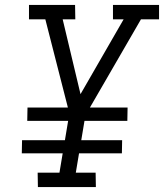

<svg xmlns="http://www.w3.org/2000/svg" viewBox="-20 -755 662 775"><path d="M367 0H133L132 -58H220L233 -136H68L69 -189H242L255 -267H90L91 -321H254L163 -677H97V-735H283L284 -677H233L305 -375L479 -677H436V-735H622V-677H549L343 -321H495L494 -267H321L308 -189H473L472 -136H299L286 -58H366Z"/></svg>

Font: Iosevka HT Light Extended
Style: Italic
Weight: 300
Width: 7
Italic angle: -9°
Monospace: yes
Designer: Belleve Invis
Foundry: Belleve Invis
Version: Version 32.3.0; ttfautohint (v1.8.4)